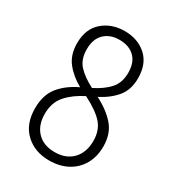

<svg xmlns="http://www.w3.org/2000/svg" viewBox="-178 -828 855 941"><g transform="rotate(30 250.0 -357.5)"><path d="M245 10Q163 10 110.5 -39.5Q58 -89 58 -178Q58 -254 96 -300.5Q134 -347 198 -377Q144 -407 110.5 -449.5Q77 -492 77 -557Q77 -638 127 -681.5Q177 -725 251 -725Q325 -725 373.5 -681.5Q422 -638 422 -557Q422 -491 387.5 -449.5Q353 -408 296 -379Q363 -345 402.5 -299.5Q442 -254 442 -182Q442 -124 417 -80.5Q392 -37 347.5 -13.5Q303 10 245 10ZM250 -403Q303 -429 335 -464Q367 -499 367 -556Q367 -614 335.5 -644.5Q304 -675 250 -675Q197 -675 165 -644Q133 -613 133 -555Q133 -498 164 -464.5Q195 -431 250 -403ZM248 -39Q312 -39 349 -77.5Q386 -116 386 -182Q386 -239 354.5 -276.5Q323 -314 245 -354Q185 -324 149 -283Q113 -242 113 -178Q113 -114 149 -76.5Q185 -39 248 -39Z"/></g></svg>

Font: Noto Sans Mono ExtraCondensed Light
Style: Regular
Weight: 300
Width: 2
Designer: Monotype Design Team
Foundry: Monotype Imaging Inc.
Version: Version 2.014; ttfautohint (v1.8.4.7-5d5b)